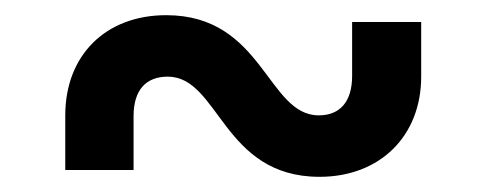

<svg xmlns="http://www.w3.org/2000/svg" viewBox="-20 -479 640 253"><path d="M156 -255V-326C156 -360 172 -378 201 -378C269 -378 273 -246 401 -246C481 -246 535 -300 535 -378V-450H444V-379C444 -345 428 -327 400 -327C332 -327 327 -459 199 -459C119 -459 66 -406 66 -327V-255Z"/></svg>

Font: Tekne LDO Medium
Style: Regular
Weight: 500
Monospace: yes
Designer: Alessio Laiso, Mario Rullo, Paolo Rosset
Foundry: Alessio Laiso
Version: Version 1.000;hotconv 1.0.109;makeotfexe 2.5.65596